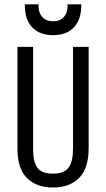

<svg xmlns="http://www.w3.org/2000/svg" viewBox="-20 -836 478 864"><path d="M128.9 -625V-165Q128.9 -109.4 147.5 -82Q166 -54.7 218.8 -54.7Q269.5 -54.7 289.1 -82.5Q308.6 -110.4 308.6 -165V-625H378.9V-168.9Q378.9 -78.1 335.9 -35.2Q293 7.8 218.8 7.8Q144.5 7.8 101.6 -34.7Q58.6 -77.1 58.6 -168V-625ZM91.8 -816.4H153.3Q152.3 -779.3 169.9 -759.8Q187.5 -740.2 218.8 -740.2Q250 -740.2 267.6 -759.8Q285.2 -779.3 284.2 -816.4H345.7Q346.7 -749 313 -713.4Q279.3 -677.7 218.8 -677.7Q158.2 -677.7 124.5 -713.4Q90.8 -749 91.8 -816.4Z"/></svg>

Font: Sudo Var
Style: Regular
Weight: 400
Monospace: yes
Designer: Jens Kutilek
Foundry: Jens Kutilek
Version: Version 0.065;FEAKit 1.0